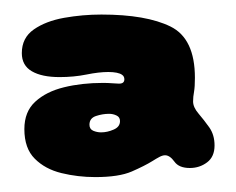

<svg xmlns="http://www.w3.org/2000/svg" viewBox="-20 -645 325 264"><path d="M111 -401.5Q87 -401.5 64.5 -407Q42 -412.5 27.8 -426.8Q13.5 -441 13.5 -467.5Q13.5 -491.5 28.5 -505.2Q43.5 -519 68 -525Q92.5 -531 121.5 -531Q128.5 -531 134.5 -530.5Q140.5 -530 143.5 -530Q147.5 -530 149.2 -531.5Q151 -533 151 -536Q151 -538 150.2 -539.5Q149.5 -541 148 -542Q145.5 -544 140.5 -545Q135.5 -546 129 -546Q116 -546 98.8 -542.5Q81.5 -539 62 -539Q37.5 -539 23.8 -547Q10 -555 10 -572Q10 -593 26.5 -604.5Q43 -616 68.2 -620.5Q93.5 -625 119.5 -625Q181 -625 214.5 -608.5Q248 -592 248 -538Q248 -525.5 246.8 -518.8Q245.5 -512 245.5 -505.5Q245.5 -497.5 253 -488.8Q260.5 -480 267.8 -469.8Q275 -459.5 275 -445Q275 -429.5 264.8 -421.8Q254.5 -414 241 -414Q226 -414 219.8 -422.8Q213.5 -431.5 207 -431.5Q203.5 -431.5 199.2 -429.2Q195 -427 189.5 -423.5Q179 -417 161.2 -409.2Q143.5 -401.5 111 -401.5ZM119 -463Q127.5 -463 136.2 -466.8Q145 -470.5 145 -478.5Q145 -484 140.2 -486.2Q135.5 -488.5 130 -488.5Q121 -488.5 112 -485.5Q103 -482.5 103 -473.5Q103 -467.5 108.2 -465.2Q113.5 -463 119 -463Z"/></svg>

Font: Gluten Thin Black
Style: Regular
Weight: 900
Version: Version 1.300